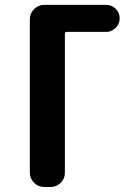

<svg xmlns="http://www.w3.org/2000/svg" viewBox="-20 -750 540 770"><path d="M406.2 -730.5Q428.7 -730.5 444.3 -714.4Q460 -698.2 460 -676.3Q460 -654.3 443.8 -638.2Q427.7 -622.1 406.2 -622.1H248Q240.2 -622.1 240.2 -614.3V-56.6Q240.2 -33.2 223.1 -16.6Q206.1 0 182.6 0H157.2Q133.8 0 116.7 -17.1Q99.6 -34.2 99.6 -56.6V-672.9Q99.6 -696.3 116.7 -713.4Q133.8 -730.5 157.2 -730.5Z"/></svg>

Font: Rounded Mgen+ 1mn bold
Style: Bold
Weight: 700
Designer: [Source Han Sans]
Ryoko NISHIZUKA  (kana & ideographs); Paul D. Hunt (Latin, Greek & Cyrillic); Wenlong ZHANG  (bopomofo
Version: Version 1.059.20150602